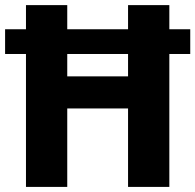

<svg xmlns="http://www.w3.org/2000/svg" viewBox="-20 -734 767 754"><path d="M244.1 0V-308.1H482.9V0H645V-522H727.1V-619.1H645V-713.9H482.9V-619.1H244.1V-713.9H82V-619.1H0V-522H82V0ZM244.1 -522H482.9V-434.1H244.1Z"/></svg>

Font: Avrile Sans
Style: Bold
Weight: 700
Designer: Monotype Design Team, Google (font), Stefan Peev (BGR Cyrillic), Cristiano Sobral (main changes)
Foundry: The Avrile Sans Project Authors
Version: Version 3.110